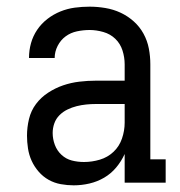

<svg xmlns="http://www.w3.org/2000/svg" viewBox="-20 -548 540 576"><path d="M201 8Q182 8 162.5 4.5Q143 1 126 -8.5Q109 -18 96 -33Q83 -48 75 -65.5Q67 -83 64 -102.5Q61 -122 61 -141Q61 -166 67 -191Q73 -216 88 -236Q103 -256 124.5 -270Q146 -284 169.5 -292Q193 -300 218 -303Q243 -306 268 -306H354V-355Q354 -376 347.5 -396.5Q341 -417 326 -431.5Q311 -446 290 -452Q269 -458 249 -458Q230 -458 211 -454Q192 -450 177 -439Q162 -428 153 -410.5Q144 -393 144 -374Q144 -374 144 -374Q144 -374 144 -374H67Q67 -374 67 -374Q67 -374 67 -374Q67 -397 73 -418.5Q79 -440 91.5 -458.5Q104 -477 122 -491Q140 -505 161 -513.5Q182 -522 204 -525Q226 -528 249 -528Q272 -528 296 -524Q320 -520 341.5 -510Q363 -500 381 -484Q399 -468 410.5 -447Q422 -426 426.5 -402.5Q431 -379 431 -355V-70H477V0H354V-86Q344 -64 328.5 -45.5Q313 -27 292.5 -15Q272 -3 248.5 2.5Q225 8 201 8ZM232 -62Q256 -62 279.5 -69Q303 -76 320.5 -92.5Q338 -109 346 -132.5Q354 -156 354 -180V-236H268Q253 -236 238.5 -234.5Q224 -233 210 -229.5Q196 -226 182.5 -219.5Q169 -213 158.5 -202.5Q148 -192 143 -178Q138 -164 138 -149Q138 -131 144.5 -113.5Q151 -96 164.5 -83.5Q178 -71 195.5 -66.5Q213 -62 232 -62Z"/></svg>

Font: Iosevka Gothic
Style: Regular
Weight: 400
Monospace: yes
Designer: Belleve Invis
Foundry: Belleve Invis
Version: Version 15.5.1; ttfautohint (v1.8.4)